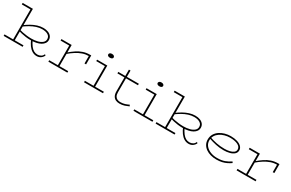

<svg xmlns="http://www.w3.org/2000/svg" viewBox="167 -2069 5239 3461"><g transform="rotate(30 2787.0 -338.5)"><path d="M489 -176Q437 -176 388 -182.5Q339 -189 297 -199Q255 -209 224 -219L226 -246Q257 -236 301 -227Q345 -218 393.5 -212.5Q442 -207 488 -207Q559 -207 617 -222Q675 -237 709.5 -267Q744 -297 744 -340Q744 -394 699 -423Q654 -452 579 -452Q520 -452 459.5 -432.5Q399 -413 340.5 -379Q282 -345 227 -304V-334Q282 -376 341.5 -410Q401 -444 462 -463.5Q523 -483 583 -483Q641 -483 684.5 -466Q728 -449 752.5 -417Q777 -385 777 -341Q777 -302 756 -271.5Q735 -241 697 -219.5Q659 -198 606 -187Q553 -176 489 -176ZM33 0V-31H428V0ZM213 0V-686H246V0ZM33 -655V-686H246V-655ZM727 19Q676 19 632.5 -7.5Q589 -34 553.5 -82.5Q518 -131 491 -198H522Q553 -133 584.5 -92Q616 -51 651 -31.5Q686 -12 728 -12Q766 -12 798 -31Q830 -50 844 -87L864 -70Q848 -32 812.5 -6.5Q777 19 727 19Z M1167 -277V-308Q1228 -361 1287.5 -400.5Q1347 -440 1411.5 -462Q1476 -484 1549 -484H1577V-298H1544V-453Q1478 -453 1416 -431.5Q1354 -410 1292.5 -371Q1231 -332 1167 -277ZM964 0V-31H1359V0ZM1144 0V-471H1177V0ZM964 -440V-471H1177V-440Z M1886 0V-471H1919V0ZM1706 0V-31H2101V0ZM1706 -441V-471H1919V-441ZM1888 -616Q1862 -616 1847 -627Q1832 -638 1832 -654Q1832 -672 1847 -684Q1862 -696 1888 -696Q1916 -696 1931 -684Q1946 -672 1946 -655Q1946 -638 1931 -627Q1916 -616 1888 -616Z M2449 14Q2404 14 2369 -2.5Q2334 -19 2313.5 -56Q2293 -93 2293 -154V-602H2326V-152Q2326 -100 2343 -70.5Q2360 -41 2388 -29Q2416 -17 2448 -17Q2501 -17 2544.5 -31Q2588 -45 2622 -63L2636 -35Q2600 -18 2553 -2Q2506 14 2449 14ZM2147 -440V-471H2575V-440Z M2915 0V-471H2948V0ZM2735 0V-31H3130V0ZM2735 -441V-471H2948V-441ZM2917 -616Q2891 -616 2876 -627Q2861 -638 2861 -654Q2861 -672 2876 -684Q2891 -696 2917 -696Q2945 -696 2960 -684Q2975 -672 2975 -655Q2975 -638 2960 -627Q2945 -616 2917 -616Z M3652 -176Q3600 -176 3551 -182.5Q3502 -189 3460 -199Q3418 -209 3387 -219L3389 -246Q3420 -236 3464 -227Q3508 -218 3556.5 -212.5Q3605 -207 3651 -207Q3722 -207 3780 -222Q3838 -237 3872.5 -267Q3907 -297 3907 -340Q3907 -394 3862 -423Q3817 -452 3742 -452Q3683 -452 3622.5 -432.5Q3562 -413 3503.5 -379Q3445 -345 3390 -304V-334Q3445 -376 3504.5 -410Q3564 -444 3625 -463.5Q3686 -483 3746 -483Q3804 -483 3847.5 -466Q3891 -449 3915.5 -417Q3940 -385 3940 -341Q3940 -302 3919 -271.5Q3898 -241 3860 -219.5Q3822 -198 3769 -187Q3716 -176 3652 -176ZM3196 0V-31H3591V0ZM3376 0V-686H3409V0ZM3196 -655V-686H3409V-655ZM3890 19Q3839 19 3795.5 -7.5Q3752 -34 3716.5 -82.5Q3681 -131 3654 -198H3685Q3716 -133 3747.5 -92Q3779 -51 3814 -31.5Q3849 -12 3891 -12Q3929 -12 3961 -31Q3993 -50 4007 -87L4027 -70Q4011 -32 3975.5 -6.5Q3940 19 3890 19Z M4464 14Q4401 14 4344.5 -1.5Q4288 -17 4245 -47.5Q4202 -78 4177 -122Q4152 -166 4152 -223Q4152 -287 4180.5 -335.5Q4209 -384 4257.5 -417Q4306 -450 4365.5 -466.5Q4425 -483 4486 -483Q4562 -483 4620 -465Q4678 -447 4711 -413.5Q4744 -380 4744 -335Q4744 -288 4709.5 -257Q4675 -226 4618.5 -211Q4562 -196 4494 -196Q4410 -196 4332.5 -213Q4255 -230 4178 -256L4177 -284Q4255 -257 4332.5 -242Q4410 -227 4494 -227Q4552 -227 4601 -238Q4650 -249 4680.5 -273Q4711 -297 4711 -335Q4711 -390 4650 -421Q4589 -452 4486 -452Q4431 -452 4377 -437Q4323 -422 4279.5 -393Q4236 -364 4210.5 -321.5Q4185 -279 4185 -223Q4185 -161 4222.5 -114.5Q4260 -68 4323.5 -42.5Q4387 -17 4464 -17Q4554 -17 4619 -41Q4684 -65 4738 -103L4754 -78Q4717 -52 4674.5 -31Q4632 -10 4581 2Q4530 14 4464 14Z M5085 -277V-308Q5146 -361 5205.5 -400.5Q5265 -440 5329.5 -462Q5394 -484 5467 -484H5495V-298H5462V-453Q5396 -453 5334 -431.5Q5272 -410 5210.5 -371Q5149 -332 5085 -277ZM4882 0V-31H5277V0ZM5062 0V-471H5095V0ZM4882 -440V-471H5095V-440Z"/></g></svg>

Font: BioRhyme SemiExpanded ExtraLight
Style: Regular
Weight: 250
Width: 6
Designer: Aoife Mooney
Foundry: Aoife Mooney Type
Version: Version 1.600;gftools[0.9.33]